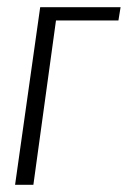

<svg xmlns="http://www.w3.org/2000/svg" viewBox="-20 -515 356 535"><path d="M22 0 92 -495H316L310 -458H136L73 0Z"/></svg>

Font: Alumni Sans Light
Style: Italic
Weight: 300
Italic angle: -8°
Version: Version 1.016